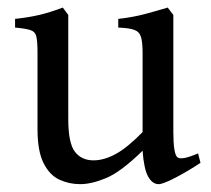

<svg xmlns="http://www.w3.org/2000/svg" viewBox="-20 -463 546 497"><path d="M499 -41.5Q465.8 -19.5 433.8 -2.9Q401.9 13.7 390.6 13.7Q374.5 13.7 363.5 -5.9Q352.5 -25.4 349.1 -72.8Q292.5 -17.6 254.6 -2Q216.8 13.7 187.5 13.7Q159.2 13.7 134 2.2Q108.9 -9.3 93 -40.3Q77.1 -71.3 77.1 -128.9V-325.7Q77.1 -355 74.2 -367.9Q71.3 -380.9 59.1 -385Q46.9 -389.2 19 -391.6V-414.1Q55.2 -418 82.8 -424.6Q110.4 -431.2 142.6 -443.4L156.7 -424.3V-155.3Q156.7 -92.8 173.8 -70.3Q190.9 -47.9 222.2 -47.9Q249 -47.9 279.3 -64.2Q309.6 -80.6 349.1 -121.1V-325.7Q349.1 -353.5 345 -367.2Q340.8 -380.9 327.6 -385.7Q314.5 -390.6 286.1 -391.6V-414.1Q322.3 -418 354.5 -426.5Q386.7 -435.1 414.1 -443.4L428.7 -424.3V-121.1Q428.7 -64 439.5 -55.7Q444.8 -51.8 457.3 -54Q469.7 -56.2 492.7 -65.9Z"/></svg>

Font: Namdhinggo
Style: Regular
Weight: 400
Designer: Victor Gaultney
Foundry: SIL International
Version: Version 3.001